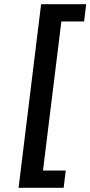

<svg xmlns="http://www.w3.org/2000/svg" viewBox="-20 -728 433 920"><path d="M295 89H186L274 -625H383L393 -708H177L69 172H285Z"/></svg>

Font: Falling Sky
Style: SeBdObl
Weight: 600
Designer: Paul D. Hunt
Foundry: Adobe Systems Incorporated
Version: Version 1.02